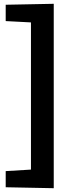

<svg xmlns="http://www.w3.org/2000/svg" viewBox="-20 -881 388 1011"><path d="M263 -861V110L10 105V20L143 12V-763L10 -770V-856Z"/></svg>

Font: Bitter
Style: Bold
Weight: 700
Designer: Sol Matas, and Bitter project Authors
Foundry: Sol Matas
Version: Version 2.001